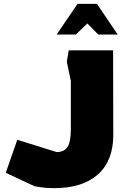

<svg xmlns="http://www.w3.org/2000/svg" viewBox="-20 -970 680 1000"><path d="M261 10Q232 10 206.5 7Q181 4 160 0L10 -70L70 -242L275 -178Q314 -178 331.5 -204.5Q349 -231 349 -299V-548L328 -648L338 -708H569L570 -267Q570 -133 490 -61.5Q410 10 261 10ZM275 -790 384 -950H485L593 -790H492L435 -848L375 -790Z"/></svg>

Font: Rowdies
Style: Bold
Weight: 700
Designer: Jaikishan Patel
Version: Version 1.000; ttfautohint (v1.8.3)